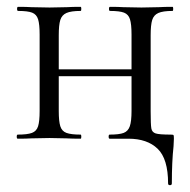

<svg xmlns="http://www.w3.org/2000/svg" viewBox="-20 -406 556 562"><path d="M356 0H301Q298 0 298 -6Q298 -12 301 -12Q329 -12 342 -17Q355 -22 360 -36.5Q365 -51 365 -81V-305Q365 -335 360.5 -349.5Q356 -364 343 -369Q330 -374 302 -374Q299 -374 299 -380Q299 -386 302 -386Q327 -386 341 -385L394 -384L445 -385Q460 -386 485 -386Q487 -386 487 -380Q487 -374 485 -374Q457 -374 443.5 -368Q430 -362 425.5 -347.5Q421 -333 421 -303V-81Q421 -41 423 -30Q425 -19 435.5 -15.5Q446 -12 480 -12Q487 -12 488 -10.5Q489 -9 489 0L488 22Q483 67 483 131Q483 136 477.5 136Q472 136 472 131Q472 59 441.5 29.5Q411 0 356 0ZM32 -12Q60 -12 73.5 -17Q87 -22 91.5 -36.5Q96 -51 96 -81V-305Q96 -335 91.5 -349.5Q87 -364 74 -369Q61 -374 33 -374Q30 -374 30 -380Q30 -386 33 -386Q58 -386 72 -385L125 -384L176 -385Q191 -386 216 -386Q218 -386 218 -380Q218 -374 216 -374Q188 -374 174.5 -368Q161 -362 156.5 -347.5Q152 -333 152 -303V-81Q152 -51 156.5 -36.5Q161 -22 174.5 -17Q188 -12 216 -12Q218 -12 218 -6Q218 0 216 0Q190 0 175 -1L125 -2L72 -1Q58 0 32 0Q29 0 29 -6Q29 -12 32 -12ZM122 -203H391V-183H122Z"/></svg>

Font: Cormorant
Style: Regular
Weight: 400
Designer: Christian Thalmann (Catharsis Fonts)
Foundry: Catharsis Fonts
Version: Version 4.000